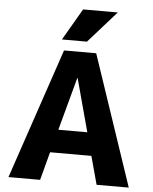

<svg xmlns="http://www.w3.org/2000/svg" viewBox="-62 -1018 850 1070"><g transform="rotate(5 362.5 -483.5)"><path d="M359 -967H553L396 -790H256ZM26 0 273 -730H453L699 0H519L476 -158H245L203 0ZM280 -287H442L362 -583H360Z"/></g></svg>

Font: Mplus 1p ExtraBold
Style: Regular
Weight: 800
Version: Version 1.061